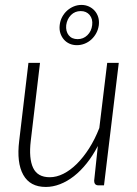

<svg xmlns="http://www.w3.org/2000/svg" viewBox="-20 -753 556 780"><path d="M47 0ZM142.5 -497.5 105 -181Q96.5 -109.5 114.5 -71.2Q132.5 -33 182 -33Q209.5 -33 237.5 -47Q265.5 -61 292 -87.2Q318.5 -113.5 342 -150.2Q365.5 -187 383.5 -233L415.5 -497.5H462.5L402.5 0H380.5Q371 0 366.8 -5Q362.5 -10 362.5 -18.5L377.5 -160Q357 -120.5 332.2 -89.5Q307.5 -58.5 280.2 -37.2Q253 -16 224 -4.8Q195 6.5 166 6.5Q102 6.5 74.5 -42.8Q47 -92 58 -181L95.5 -497.5ZM222.5 -651Q224.5 -669 232.5 -684Q240.5 -699 252.5 -709.8Q264.5 -720.5 279.5 -726.8Q294.5 -733 311 -733Q327 -733 340.8 -726.8Q354.5 -720.5 364.2 -709.8Q374 -699 378.8 -684Q383.5 -669 381.5 -651Q379 -633 371 -618.2Q363 -603.5 351 -592.5Q339 -581.5 323.8 -575.5Q308.5 -569.5 292.5 -569.5Q276 -569.5 262.5 -575.5Q249 -581.5 239.5 -592.5Q230 -603.5 225.2 -618.2Q220.5 -633 222.5 -651ZM249 -651Q246.5 -626 259 -610Q271.5 -594 295.5 -594Q318.5 -594 335 -610Q351.5 -626 354.5 -651Q357.5 -676 344.2 -692Q331 -708 308 -708Q284.5 -708 268.5 -692Q252.5 -676 249 -651Z"/></svg>

Font: Lato Light
Style: Italic
Weight: 300
Italic angle: -7°
Designer: Lukasz Dziedzic
Foundry: tyPoland Lukasz Dziedzic
Version: Version 2.007; 2014-02-27